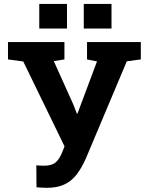

<svg xmlns="http://www.w3.org/2000/svg" viewBox="-20 -919 727 950"><path d="M211.4 10.3Q199.2 10.3 183.8 9.3Q168.5 8.3 160.6 7.8L159.7 -101.1Q165 -100.1 178.2 -99.6Q191.4 -99.1 198.2 -99.1Q236.8 -99.1 256.1 -116.2Q275.4 -133.3 288.6 -168L299.3 -194.8L95.2 -614.7L19.5 -625V-710.9H298.8V-625L246.1 -616.7L343.3 -400.9L360.4 -356.9H363.3L460 -615.2L410.6 -625V-710.9H676.8V-625L607.4 -615.7L404.8 -134.8Q384.3 -88.4 359.4 -55.9Q334.5 -23.4 299.1 -6.6Q263.7 10.3 211.4 10.3ZM394.5 -777.8V-899.4H531.7V-777.8ZM174.3 -777.8V-899.4H311.5V-777.8Z"/></svg>

Font: Roboto Slab LO
Style: Bold
Weight: 700
Designer: Google
Version: Version 2.000